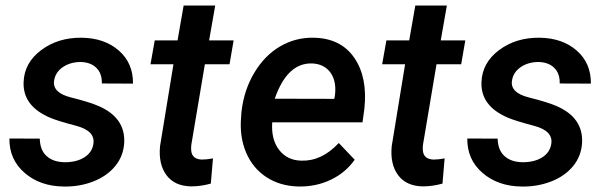

<svg xmlns="http://www.w3.org/2000/svg" viewBox="-20 -677 2231 707"><path d="M323.7 -146.5Q332 -194.8 261 -213.6Q189.9 -232.4 164.1 -243.7Q63.5 -286.6 66.9 -374.5Q69.3 -445.8 131.6 -492.4Q193.8 -539.1 280.8 -538.1Q364.7 -537.1 417.7 -490.7Q470.7 -444.3 469.7 -369.1L355 -369.6Q356 -406.2 335 -427Q314 -447.8 277.3 -448.7Q238.8 -448.7 211.2 -429.7Q183.6 -410.6 179.2 -379.9Q172.4 -335.4 241.7 -318.1Q311 -300.8 344.2 -286.1Q440.9 -243.7 437.5 -153.3Q435.1 -103 404.5 -65.7Q374 -28.3 322.8 -8.5Q271.5 11.2 213.9 9.8Q127.4 8.8 70.6 -40.5Q13.7 -89.8 14.6 -167L126.5 -166.5Q127.4 -124 151.9 -102.1Q176.3 -80.1 218.8 -79.6Q261.7 -79.6 290.3 -97.4Q318.8 -115.2 323.7 -146.5Z M772.5 -656.7 750 -528.3H840.3L825.2 -440.4H734.4L684.6 -144.5Q683.1 -132.3 684.1 -122.6Q687 -90.8 723.1 -89.4Q741.2 -89.4 764.2 -93.8L756.3 -1Q720.2 9.3 683.6 9.3Q623 8.3 593 -32Q563 -72.3 569.3 -138.7L618.7 -440.4H534.2L549.8 -528.3H633.8L656.2 -656.7Z M1080.1 9.8Q1011.2 8.3 960.7 -24.9Q910.2 -58.1 886 -115.7Q861.8 -173.3 867.7 -244.1L869.1 -264.2Q877.9 -344.7 916.3 -408.9Q954.6 -473.1 1011.7 -506.3Q1068.8 -539.6 1135.7 -538.1Q1234.9 -536.1 1284.4 -464.4Q1334 -392.6 1321.8 -277.3L1314.9 -226.6H982.4Q978 -163.6 1007.8 -125Q1037.6 -86.4 1089.8 -85.4Q1164.6 -83 1227.5 -150.4L1286.1 -88.9Q1252.9 -41.5 1198.7 -15.4Q1144.5 10.7 1080.1 9.8ZM1129.4 -443.4Q1037.6 -446.3 991.7 -313.5L1210.9 -313L1212.9 -323.2Q1216.3 -345.7 1213.4 -367.2Q1208 -401.9 1186 -421.9Q1164.1 -441.9 1129.4 -443.4Z M1625.5 -656.7 1603 -528.3H1693.4L1678.2 -440.4H1587.4L1537.6 -144.5Q1536.1 -132.3 1537.1 -122.6Q1540 -90.8 1576.2 -89.4Q1594.2 -89.4 1617.2 -93.8L1609.4 -1Q1573.2 9.3 1536.6 9.3Q1476.1 8.3 1446 -32Q1416 -72.3 1422.4 -138.7L1471.7 -440.4H1387.2L1402.8 -528.3H1486.8L1509.3 -656.7Z M2009.8 -146.5Q2018.1 -194.8 1947 -213.6Q1876 -232.4 1850.1 -243.7Q1749.5 -286.6 1752.9 -374.5Q1755.4 -445.8 1817.6 -492.4Q1879.9 -539.1 1966.8 -538.1Q2050.8 -537.1 2103.8 -490.7Q2156.7 -444.3 2155.8 -369.1L2041 -369.6Q2042 -406.2 2021 -427Q2000 -447.8 1963.4 -448.7Q1924.8 -448.7 1897.2 -429.7Q1869.6 -410.6 1865.2 -379.9Q1858.4 -335.4 1927.7 -318.1Q1997.1 -300.8 2030.3 -286.1Q2127 -243.7 2123.5 -153.3Q2121.1 -103 2090.6 -65.7Q2060.1 -28.3 2008.8 -8.5Q1957.5 11.2 1899.9 9.8Q1813.5 8.8 1756.6 -40.5Q1699.7 -89.8 1700.7 -167L1812.5 -166.5Q1813.5 -124 1837.9 -102.1Q1862.3 -80.1 1904.8 -79.6Q1947.8 -79.6 1976.3 -97.4Q2004.9 -115.2 2009.8 -146.5Z"/></svg>

Font: RobotoDraft Medium
Style: Italic
Weight: 500
Italic angle: -12°
Version: Version 2.001152; 2014